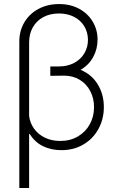

<svg xmlns="http://www.w3.org/2000/svg" viewBox="-20 -737 594 956"><path d="M465.8 -540Q465.8 -492.7 443.8 -452.6Q421.9 -412.6 380.9 -389.2Q436 -367.2 466.6 -317.1Q497.1 -267.1 497.1 -204.1Q497.1 -144 470.2 -95Q443.4 -45.9 395.3 -17.6Q347.2 10.7 286.1 10.7Q234.9 10.7 193.8 -9.3Q152.8 -29.3 127.9 -70.3L125 -68.4V199.2H76.2V-528.3Q75.7 -582.5 101.1 -625.5Q126.5 -668.5 171.6 -692.6Q216.8 -716.8 274.4 -716.8Q331.1 -716.8 374.5 -693.1Q418 -669.4 441.9 -628.9Q465.8 -588.4 465.8 -540ZM280.3 -35.2Q329.6 -35.2 367.9 -57.6Q406.2 -80.1 427.2 -118.4Q448.2 -156.7 448.2 -203.1Q448.2 -247.6 429.4 -283.4Q410.6 -319.3 376.7 -339.8Q342.8 -360.4 298.8 -360.4L230.5 -359.4V-406.2H273.4Q316.4 -406.2 349.4 -423.8Q382.3 -441.4 400.1 -471.7Q418 -502 418 -539.1Q417.5 -577.6 398.9 -607.4Q380.4 -637.2 347.7 -653.6Q314.9 -669.9 273.4 -669.9Q230 -669.9 196.3 -652.1Q162.6 -634.3 143.8 -601.6Q125 -568.8 125 -525.4V-159.2Q129.4 -124.5 149.7 -96.2Q169.9 -67.9 203.6 -51.5Q237.3 -35.2 280.3 -35.2Z"/></svg>

Font: Pretendard GOV ExtraLight
Style: Regular
Weight: 200
Designer: Base glyphs from Inter by Rasmus Andersson; Hangeul glyphs from Noto Sans CJK(Source Han Sans) by Jang Soo-young and Kan
Foundry: Kil Hyung-jin
Version: Version 1.309